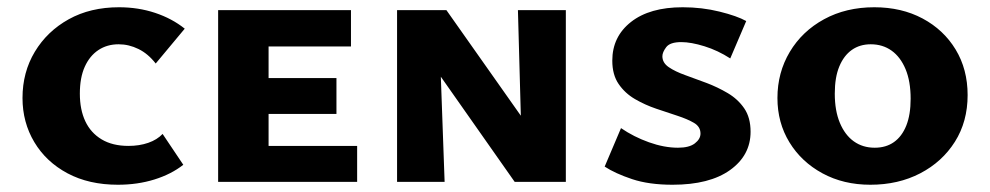

<svg xmlns="http://www.w3.org/2000/svg" viewBox="-20 -501 2729 529"><path d="M305 8Q225 8 166 -23.5Q107 -55 74.5 -109.5Q42 -164 42 -231Q42 -302 76 -358.5Q110 -415 169.5 -448Q229 -481 308 -481Q361 -481 407.5 -465.5Q454 -450 489 -422L409 -326Q388 -353 361.5 -366Q335 -379 307 -379Q275 -379 251 -363Q227 -347 213.5 -317Q200 -287 200 -243Q200 -199 215 -167Q230 -135 260 -117Q290 -99 334 -99Q364 -99 388.5 -107.5Q413 -116 428 -132L485 -47Q452 -21 405.5 -6.5Q359 8 305 8Z M581 0V-473H720V0ZM631 0V-99H964V0ZM631 -187V-286H907V-187ZM631 -373V-473H947V-373Z M1074 0V-473H1188L1205 0ZM1456 0H1398L1129 -383V-473H1210L1449 -134ZM1539 -473V0H1420L1407 -473Z M1910 -133Q1910 -152 1892 -162.5Q1874 -173 1846.5 -182Q1819 -191 1788 -201.5Q1757 -212 1729.5 -228Q1702 -244 1684.5 -269.5Q1667 -295 1667 -334Q1667 -400 1718.5 -440.5Q1770 -481 1861 -481Q1914 -481 1962.5 -469Q2011 -457 2036 -443L1992 -340Q1958 -362 1921 -373.5Q1884 -385 1857 -385Q1826 -385 1815.5 -371Q1805 -357 1805 -346Q1805 -328 1822.5 -316Q1840 -304 1868 -294Q1896 -284 1926.5 -272.5Q1957 -261 1985 -244.5Q2013 -228 2030.5 -202.5Q2048 -177 2048 -138Q2048 -73 1991.5 -32.5Q1935 8 1833 8Q1768 8 1721.5 -7.5Q1675 -23 1646 -42L1691 -148Q1726 -124 1768 -109Q1810 -94 1848 -94Q1879 -94 1894.5 -106Q1910 -118 1910 -133Z M2378 8Q2304 8 2246 -23.5Q2188 -55 2155 -109Q2122 -163 2122 -231Q2122 -301 2156 -358Q2190 -415 2250.5 -448Q2311 -481 2389 -481Q2464 -481 2522 -450Q2580 -419 2613 -364.5Q2646 -310 2646 -239Q2646 -166 2611 -110.5Q2576 -55 2515.5 -23.5Q2455 8 2378 8ZM2390 -94Q2421 -94 2443 -109.5Q2465 -125 2477 -155Q2489 -185 2489 -229Q2489 -277 2475 -310.5Q2461 -344 2436.5 -361.5Q2412 -379 2379 -379Q2349 -379 2327 -363.5Q2305 -348 2292.5 -318Q2280 -288 2280 -243Q2280 -196 2294 -162.5Q2308 -129 2332.5 -111.5Q2357 -94 2390 -94Z"/></svg>

Font: Ysabeau SC ExtraBold
Style: Regular
Weight: 800
Designer: Christian Thalmann (Catharsis Fonts)
Version: Version 2.001;gftools[0.9.30]; featfreeze: smcp